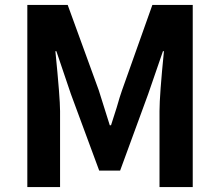

<svg xmlns="http://www.w3.org/2000/svg" viewBox="-20 -760 894 780"><path d="M91 -740H255L381 -394L426 -251H431L454 -323Q467 -369 476 -394L599 -740H763V0H628V-309Q628 -372 646 -552H642L582 -378L468 -67H383L268 -378L209 -552H205Q224 -362 224 -309V0H91Z"/></svg>

Font: KaiGen Gothic SC Bold
Style: Bold
Weight: 700
Designer: Ryoko NISHIZUKA Ë•øÂ°öÊ∂ºÂ≠ê (kana & ideographs); Paul D. Hunt (Latin, Greek & Cyrillic); Wenlong ZHANG Âº†ÊñáÈæô (bopom
Version: Version 1.001 October 10, 2014